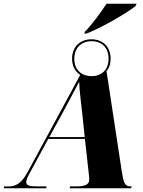

<svg xmlns="http://www.w3.org/2000/svg" viewBox="-56 -1011 767 1031"><path d="M399 -840 397 -831H409C495 -864 642 -951 674 -981L677 -991H516C486 -945 437 -877 399 -840ZM-36 0H192L194 -10H148C102 -10 85 -15 85 -33C85 -47 92 -61 113 -99L203 -265H400L421 -76C423 -65 423 -56 423 -45C423 -19 397 -10 354 -10H320L318 0H648L651 -10H645C613 -10 607 -31 597 -97L516 -629C530 -645 538 -668 538 -696C538 -764 492 -800 435 -800C377 -800 331 -762 331 -696C331 -656 348 -626 375 -609L93 -88C60 -26 28 -10 -8 -10H-34ZM436 -602C386 -602 343 -632 343 -695C343 -757 384 -790 436 -790C486 -790 527 -759 527 -696C527 -633 486 -602 436 -602ZM209 -275 277 -399C310 -459 348 -533 369 -572C371 -515 380 -459 386 -398L399 -275Z"/></svg>

Font: Noto Serif Display Condensed Black
Style: Italic
Weight: 900
Width: 3
Italic angle: -12°
Designer: Monotype Design Team
Foundry: Monotype Imaging Inc.
Version: Version 2.009